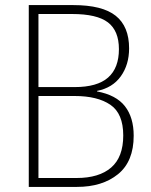

<svg xmlns="http://www.w3.org/2000/svg" viewBox="-20 -734 594 754"><path d="M268 -714Q382 -714 434.5 -672Q487 -630 487 -544Q487 -480 454.5 -434.5Q422 -389 361 -377V-375Q436 -361 470.5 -317Q505 -273 505 -201Q505 -100 443.5 -50Q382 0 282 0H93V-714ZM273 -392Q362 -392 404.5 -429.5Q447 -467 447 -541Q447 -613 404 -646Q361 -679 263 -679H131V-392ZM131 -357V-35H281Q369 -35 416.5 -76Q464 -117 464 -202Q464 -288 413.5 -322.5Q363 -357 273 -357Z"/></svg>

Font: Noto Sans Kannada SemiCondensed ExtraLight
Style: Regular
Weight: 200
Width: 4
Designer: Jelle Bosma - Monotype Design Team
Foundry: Monotype Imaging Inc.
Version: Version 2.005; ttfautohint (v1.8.4.7-5d5b)